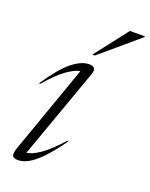

<svg xmlns="http://www.w3.org/2000/svg" viewBox="-140 -807 699 892"><g transform="rotate(20 209.5 -361.0)"><path d="M38 -40.5 192.5 -477.5Q169 -475 130.2 -448.2Q91.5 -421.5 36 -357L32 -360Q91 -449 137 -485.5Q183 -522 221 -522Q260.5 -522 246 -482L86.5 -35.5Q110.5 -37.5 150.2 -63.8Q190 -90 247 -154L251 -151Q206.5 -89 172.5 -54Q138.5 -19 111.5 -4.5Q84.5 10 60.5 10Q36.5 10 32.8 -2.5Q29 -15 38 -40.5ZM218.5 -569 345 -732H419L418.5 -728.5L231 -569Z"/></g></svg>

Font: Newsreader Display Light
Style: Italic
Weight: 300
Italic angle: -17°
Designer: Hugues Gentile
Foundry: Production Type
Version: Version 1.001